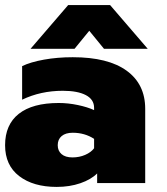

<svg xmlns="http://www.w3.org/2000/svg" viewBox="-30 -720 656 755"><path d="M238 -700H403L551 -528H379L321 -599L263 -528H90ZM-10 -149Q-10 -230 44 -272.5Q98 -315 201 -315Q238 -315 276 -307Q314 -299 340 -287V-296Q340 -329 307.5 -346Q275 -363 217 -363Q130 -363 57 -328V-460Q90 -476 143 -485.5Q196 -495 256 -495Q395 -495 468 -442Q541 -389 541 -292V0H352V-38Q328 -14 286 0.5Q244 15 193 15Q101 15 45.5 -27.5Q-10 -70 -10 -149ZM340 -137V-174Q303 -198 256 -198Q228 -198 212.5 -185Q197 -172 197 -149Q197 -127 212 -114Q227 -101 255 -101Q282 -101 305 -111Q328 -121 340 -137Z"/></svg>

Font: Prompt ExtraBold
Style: Regular
Weight: 800
Designer: Katatrad Team
Foundry: CadsonDemak
Version: Version 1.000